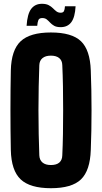

<svg xmlns="http://www.w3.org/2000/svg" viewBox="-20 -981 536 1011"><path d="M248 10Q138 10 88.8 -36.5Q39.5 -83 37 -191Q36 -240 35.5 -293Q35 -346 35 -400.5Q35 -455 35.5 -508Q36 -561 37 -610Q39.5 -717.5 88.8 -763.8Q138 -810 248 -810Q358.5 -810 406.5 -763.8Q454.5 -717.5 458 -610Q460 -560 461 -507Q462 -454 462 -399.8Q462 -345.5 461 -292.8Q460 -240 458 -191Q454.5 -83 406.5 -36.5Q358.5 10 248 10ZM248 -112Q277.5 -112 292.5 -125.2Q307.5 -138.5 308 -163Q310.5 -214 311.5 -275Q312.5 -336 312.5 -400.5Q312.5 -465 311.5 -526Q310.5 -587 308 -638Q307.5 -662 292 -675Q276.5 -688 248 -688Q219.5 -688 203.8 -675Q188 -662 187 -638Q185 -587 183.8 -526Q182.5 -465 182.5 -400.5Q182.5 -336 183.8 -275Q185 -214 187 -163Q188 -138.5 203.8 -125.2Q219.5 -112 248 -112ZM322 -948H378Q375 -890.5 355.5 -864.2Q336 -838 299.5 -838Q278 -838 265.2 -845.2Q252.5 -852.5 243.8 -862Q235 -871.5 226 -878.8Q217 -886 202.5 -886Q186.5 -886 182 -875Q177.5 -864 176 -845H120Q124 -907.5 144.2 -934.2Q164.5 -961 201 -961Q222.5 -961 236 -954Q249.5 -947 258.8 -937.5Q268 -928 277.2 -921Q286.5 -914 299.5 -914Q312.5 -914 316.8 -922.5Q321 -931 322 -948Z"/></svg>

Font: Big Shoulders Display Thin Black
Style: Regular
Weight: 900
Version: Version 2.002